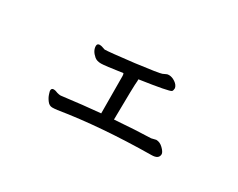

<svg xmlns="http://www.w3.org/2000/svg" viewBox="-63 -658 1126 910"><g transform="rotate(30 500.0 -203.0)"><path d="M254 2Q238 2 226.5 -13Q215 -28 210 -43.5Q205 -59 205 -62Q205 -76 217 -76Q228 -76 241 -70Q252 -67 260 -67Q378 -82 469 -90L468 -294Q468 -302 465 -308Q370 -294 350 -294Q327 -294 314 -305Q287 -328 287 -354Q287 -368 301 -368Q309 -368 318.5 -364.5Q328 -361 332 -360Q353 -360 488 -376Q613 -392 626.5 -397.5Q640 -403 644 -405.5Q648 -408 657 -408Q674 -408 691.5 -396Q709 -384 712 -368Q712 -356 707 -350Q698 -341 541 -318V-308Q538 -288 536 -95Q654 -104 733 -106L758 -112Q778 -112 795.5 -95Q813 -78 814 -66Q814 -38 774 -38Q498 -35 281 0Q266 2 254 2Z"/></g></svg>

Font: LXGW WenKai Mono Medium
Style: Regular
Weight: 500
Monospace: yes
Designer: LXGW / Fontworks Inc.
Foundry: LXGW / Fontworks Inc.
Version: Version 1.520; June 14, 2025